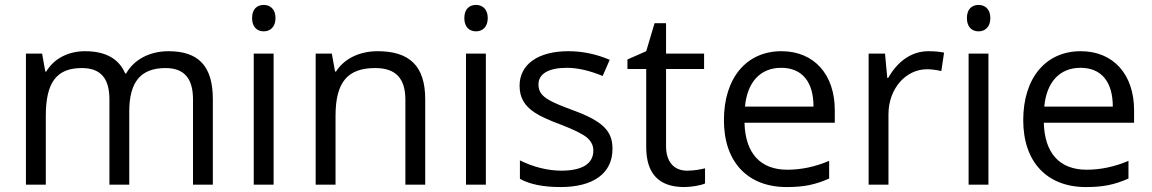

<svg xmlns="http://www.w3.org/2000/svg" viewBox="-20 -754 4703 784"><path d="M849.1 0V-349.1C849.1 -485.8 789.1 -544.9 668 -544.9C590.3 -544.9 526.9 -510.3 495.1 -454.1H491.2C465.3 -514.6 410.6 -544.9 327.1 -544.9C258.3 -544.9 199.7 -514.2 168.9 -461.9H165L151.9 -535.2H85.9V0H167V-280.8C167 -419.4 212.4 -476.1 314 -476.1C391.6 -476.1 426.8 -433.6 426.8 -348.1V0H507.8V-298.8C507.8 -419.4 554.7 -476.1 655.8 -476.1C732.4 -476.1 768.1 -433.6 768.1 -348.1V0Z M1009.3 -680.2C1009.3 -643.6 1029.8 -626 1057.1 -626C1083 -626 1105 -643.6 1105 -680.2C1105 -716.8 1083 -733.9 1057.1 -733.9C1029.8 -733.9 1009.3 -717.3 1009.3 -680.2ZM1097.2 -535.2H1016.1V0H1097.2Z M1716.3 0V-349.1C1716.3 -485.8 1650.9 -544.9 1522 -544.9C1448.2 -544.9 1385.3 -514.6 1352.1 -461.9H1348.1L1335 -535.2H1269V0H1350.1V-280.8C1350.1 -419.9 1400.4 -476.1 1512.2 -476.1C1596.7 -476.1 1635.3 -433.6 1635.3 -346.2V0Z M1876 -680.2C1876 -643.6 1896.5 -626 1923.8 -626C1949.7 -626 1971.7 -643.6 1971.7 -680.2C1971.7 -716.8 1949.7 -733.9 1923.8 -733.9C1896.5 -733.9 1876 -717.3 1876 -680.2ZM1963.9 -535.2H1882.8V0H1963.9Z M2481 -146C2481 -216.8 2445.8 -257.8 2318.8 -304.2C2272.5 -321.3 2241.2 -334.5 2225.1 -343.8C2192.4 -361.8 2178.7 -380.4 2178.7 -409.2C2178.7 -451.7 2218.3 -477.1 2294.9 -477.1C2338.4 -477.1 2387.2 -465.8 2440.9 -443.8L2469.7 -509.8C2414.6 -533.2 2358.4 -544.9 2300.8 -544.9C2177.2 -544.9 2101.6 -491.2 2101.6 -403.8C2101.6 -355 2122.1 -321.3 2164.1 -293.9C2185.1 -279.8 2220.2 -263.7 2270 -245.1C2322.3 -225.1 2357.9 -207.5 2376 -192.9C2394 -177.7 2402.8 -160.2 2402.8 -139.2C2402.8 -84 2355.5 -57.1 2271 -57.1C2216.3 -57.1 2154.3 -73.2 2103 -99.1V-23.9C2142.6 -1.5 2198.2 9.8 2269 9.8C2403.3 9.8 2481 -46.4 2481 -146Z M2785.6 -57.1C2732.4 -57.1 2699.7 -92.8 2699.7 -157.2V-472.2H2855V-535.2H2699.7V-659.2H2652.8L2618.7 -544.9L2542 -511.2V-472.2H2618.7V-153.8C2618.7 -44.9 2670.4 9.8 2773.9 9.8C2801.3 9.8 2841.3 3.4 2858.9 -4.9V-66.9C2843.3 -62.5 2814.5 -57.1 2785.6 -57.1Z M3191.9 9.8C3264.2 9.8 3308.6 0 3365.7 -24.9V-97.2C3309.6 -73.2 3252.4 -61 3194.8 -61C3085.4 -61 3023.4 -127.4 3020 -252.9H3388.7V-304.2C3388.7 -448.7 3305.2 -544.9 3170.9 -544.9C3027.8 -544.9 2936 -435.5 2936 -263.2C2936 -91.8 3033.7 9.8 3191.9 9.8ZM3169.9 -477.1C3254.4 -477.1 3301.8 -420.9 3301.8 -318.8H3022C3031.2 -418 3084 -477.1 3169.9 -477.1Z M3771 -544.9C3704.1 -544.9 3646.5 -505.9 3606.9 -436H3603L3593.8 -535.2H3526.9V0H3607.9V-287.1C3607.9 -392.1 3678.7 -471.2 3765.1 -471.2C3782.2 -471.2 3801.8 -468.8 3823.7 -463.9L3835 -539.1C3815.9 -543 3794.9 -544.9 3771 -544.9Z M3928.2 -680.2C3928.2 -643.6 3948.7 -626 3976.1 -626C4002 -626 4023.9 -643.6 4023.9 -680.2C4023.9 -716.8 4002 -733.9 3976.1 -733.9C3948.7 -733.9 3928.2 -717.3 3928.2 -680.2ZM4016.1 -535.2H3935.1V0H4016.1Z M4414.1 9.8C4486.3 9.8 4530.8 0 4587.9 -24.9V-97.2C4531.7 -73.2 4474.6 -61 4417 -61C4307.6 -61 4245.6 -127.4 4242.2 -252.9H4610.8V-304.2C4610.8 -448.7 4527.3 -544.9 4393.1 -544.9C4250 -544.9 4158.2 -435.5 4158.2 -263.2C4158.2 -91.8 4255.9 9.8 4414.1 9.8ZM4392.1 -477.1C4476.6 -477.1 4523.9 -420.9 4523.9 -318.8H4244.1C4253.4 -418 4306.2 -477.1 4392.1 -477.1Z"/></svg>

Font: Open Sans
Style: Regular
Weight: 400
Foundry: Ascender Corporation
Version: Version 1.100;PS 001.100;hotconv 1.0.88;makeotf.lib2.5.64775